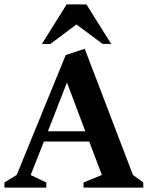

<svg xmlns="http://www.w3.org/2000/svg" viewBox="-26 -859 676 879"><path d="M-5.7 0V-23.7L50.4 -58L275 -607.1L361.9 -635.7L582.7 -58L629.9 -23.7V0H356.4V-23.7L440.4 -58L382.5 -211H175L114.4 -57.6L186 -23.7V0ZM193.4 -258.1H364.5L280.6 -481.3ZM165.8 -657.9 279.1 -839H369.6L483 -657.9H443.7L323.9 -747.1L205 -657.9Z"/></svg>

Font: Ancizar Serif Light
Style: Regular
Weight: 300
Designer: Cesar Puertas, Viviana Monsalve, Julian Moncada, Julian Prieto, Jose Castro, Felipe Aragon, Mariel Hernandez, Sara Alarc
Version: Version 8.100